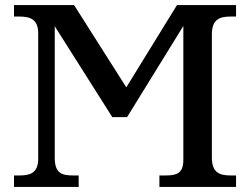

<svg xmlns="http://www.w3.org/2000/svg" viewBox="-20 -734 982 754"><path d="M35 0H289V-45H267C222 -45 195 -54 195 -115V-631L421 -274H479L700 -632V-106C700 -53 673 -45 631 -45H606V0H907V-45H886C845 -45 812 -54 812 -115V-599C812 -660 845 -669 886 -669H907V-714H675L476 -391L271 -714H35V-669H56C96 -669 130 -660 130 -603V-110C130 -53 96 -45 56 -45H35Z"/></svg>

Font: Noto Serif Thai Medium
Style: Regular
Weight: 500
Designer: Monotype Design Team
Foundry: Monotype Imaging Inc.
Version: Version 1.901;PS 001.901;hotconv 1.0.88;makeotf.lib2.5.64775